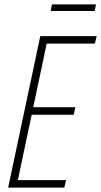

<svg xmlns="http://www.w3.org/2000/svg" viewBox="-20 -852 459 872"><path d="M17 0 163 -688H419L411 -654H192L131 -365H322L315 -331H124L61 -34H280L272 0ZM210 -802 216 -832H416L410 -802Z"/></svg>

Font: Saira Condensed Thin
Style: Italic
Weight: 250
Width: 3
Italic angle: -12°
Designer: Hector Gatti with collaboration of the Omnibus-Type team
Foundry: Omnibus-Type
Version: Version 1.101